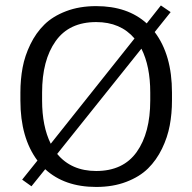

<svg xmlns="http://www.w3.org/2000/svg" viewBox="-20 -688 723 722"><path d="M56.7 -310V-340Q56.7 -389.2 65 -433.8Q73.3 -478.3 94.2 -521.2Q115 -564.2 146.7 -595.4Q178.3 -626.7 228.3 -645.8Q278.3 -665 341.7 -665Q460 -665 531.7 -600L585 -667.5L621.7 -642.5L561.7 -567.5Q626.7 -481.7 626.7 -340V-310Q626.7 -260.8 618.3 -216.3Q610 -171.7 589.2 -128.8Q568.3 -85.8 536.7 -54.6Q505 -23.3 455 -4.2Q405 15 341.7 15Q222.5 15 150 -51.7L98.3 12.5L63.3 -12.5L120.8 -84.2Q56.7 -170 56.7 -310ZM485.8 -543.3Q433.3 -605 341.7 -605Q240 -605 189.2 -533.3Q138.3 -461.7 138.3 -340V-310Q138.3 -213.3 170.8 -147.5ZM511.7 -505 195 -109.2Q248.3 -45 341.7 -45Q443.3 -45 494.2 -116.7Q545 -188.3 545 -310V-340Q545 -439.2 511.7 -505Z"/></svg>

Font: Boon
Style: Regular
Weight: 400
Designer: Sungsit Sawaiwan
Foundry: FontUni
Version: Version 3.0